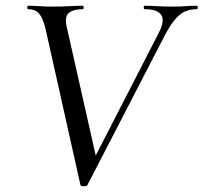

<svg xmlns="http://www.w3.org/2000/svg" viewBox="-20 -645 708 668"><path d="M260 -1 139 -542Q130 -581 116.5 -597Q103 -613 77 -613Q75 -613 75 -619Q75 -625 77 -625Q96 -625 118 -623.5Q140 -622 160 -622Q195 -622 220.5 -623.5Q246 -625 268 -625Q271 -625 271 -619Q271 -613 268 -613Q236 -613 220 -600.5Q204 -588 212 -552L318 -82L270 -20L533 -532Q554 -573 541 -593Q528 -613 483 -613Q480 -613 480 -619Q480 -625 483 -625Q505 -625 526.5 -623.5Q548 -622 583 -622Q608 -622 624.5 -623.5Q641 -625 664 -625Q668 -625 668 -619Q668 -613 664 -613Q646 -613 628.5 -607Q611 -601 593.5 -582.5Q576 -564 556 -527L284 -1Q281 3 271 3Q261 3 260 -1Z"/></svg>

Font: Cormorant Infant Light Medium
Style: Italic
Weight: 500
Italic angle: -10°
Version: Version 4.001